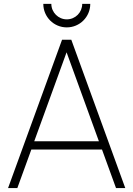

<svg xmlns="http://www.w3.org/2000/svg" viewBox="-20 -951 674 971"><path d="M317.7 -812.5C383.3 -812.5 436.5 -865.6 436.5 -931.3H395.8C395.8 -888.5 361.5 -853.1 317.7 -853.1C275 -853.1 239.6 -888.5 239.6 -931.3H199C199 -865.6 252.1 -812.5 317.7 -812.5ZM566.7 0H613.5L340.6 -750H293.8L20.8 0H67.7L138.5 -194.8H495.8ZM153.1 -236.5 316.7 -686.5 480.2 -236.5Z"/></svg>

Font: Manrope3 Thin
Style: Regular
Weight: 100
Width: 4
Designer: Mikhail Sharanda
Foundry: Mikhail Sharanda
Version: Version 3.000;PS 003.000;hotconv 1.0.88;makeotf.lib2.5.64775